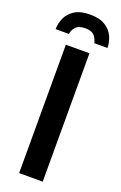

<svg xmlns="http://www.w3.org/2000/svg" viewBox="-173 -917 609 964"><g transform="rotate(20 131.5 -435.0)"><path d="M-7 -742Q-7 -772 6 -801.5Q19 -831 49.5 -850.5Q80 -870 131 -870Q183 -870 213.5 -850.5Q244 -831 257 -801.5Q270 -772 270 -742H199Q197 -760 182.5 -778.5Q168 -797 132 -797Q96 -797 80.5 -778.5Q65 -760 64 -742ZM68 0V-686H194V0Z"/></g></svg>

Font: Archivo SemiCondensed SemiBold
Style: Regular
Weight: 600
Width: 4
Designer: Hector Gatti
Foundry: Omnibus-Type
Version: Version 2.001; ttfautohint (v1.8.3)